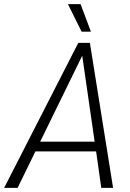

<svg xmlns="http://www.w3.org/2000/svg" viewBox="-44 -907 630 927"><path d="M420 -176H127L41 0H-24L334 -700H390L502 0H445ZM413 -223 353 -638 150 -223ZM284 -887H345L395 -754H350Z"/></svg>

Font: Sarabun ExtraLight
Style: Italic
Weight: 275
Italic angle: -10°
Designer: Suppakit Chalermlarp | Katatrad Co.,Ltd.
Foundry: Cadson Demak Co.,Ltd.
Version: Version 1.000; ttfautohint (v1.6)